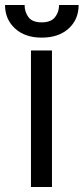

<svg xmlns="http://www.w3.org/2000/svg" viewBox="-47 -747 334 767"><path d="M76.7 0V-545.4H160.6V0ZM189 -727.1H267.1Q267.1 -669.4 227.3 -633.1Q187.5 -596.7 119.6 -596.7Q52.7 -596.7 12.9 -633.3Q-26.9 -669.9 -26.9 -727.1H51.3Q51.3 -699.2 66.7 -678.5Q82 -657.7 119.6 -657.7Q156.7 -657.7 172.9 -678.5Q189 -699.2 189 -727.1Z"/></svg>

Font: Sahel VF Regular
Style: Regular
Weight: 400
Foundry: Saber Rastikerdar (saber.rastikerdar@gmail.com)
Version: Version 3.4.0